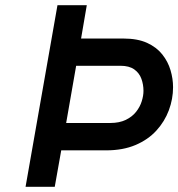

<svg xmlns="http://www.w3.org/2000/svg" viewBox="-20 -720 687 740"><path d="M78.5 0 201.5 -700H314.5L292.5 -571.5H455.5Q510 -571.5 546.8 -554.8Q583.5 -538 605.5 -510.2Q627.5 -482.5 637.2 -449.5Q647 -416.5 647 -384Q647 -338.5 630.8 -295Q614.5 -251.5 582.5 -216.5Q550.5 -181.5 502 -161Q453.5 -140.5 389 -140.5H216L191 0ZM235 -246H405Q440 -246 464.8 -258Q489.5 -270 504.5 -289Q519.5 -308 526.2 -329.5Q533 -351 533 -370Q533 -394 525 -416.2Q517 -438.5 497.5 -452.5Q478 -466.5 444 -466.5H273.5Z"/></svg>

Font: Overpass SemiBold
Style: Italic
Weight: 600
Italic angle: -10°
Designer: Delve Withrington, Dave Bailey, Thomas Jockin
Foundry: Delve Fonts LLC
Version: Version 4.000